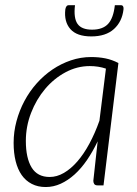

<svg xmlns="http://www.w3.org/2000/svg" viewBox="-20 -728 538 754"><path d="M33.5 0ZM386.5 0H363.5Q353.5 0 350 -5.5Q346.5 -11 346.5 -18L363.5 -173Q344.5 -133 321.8 -99.8Q299 -66.5 273 -43Q247 -19.5 218.5 -6.5Q190 6.5 159.5 6.5Q128.5 6.5 104.8 -5.8Q81 -18 65.2 -40.5Q49.5 -63 41.5 -95Q33.5 -127 33.5 -167Q33.5 -210.5 44.8 -252.2Q56 -294 76 -331.5Q96 -369 124 -400.5Q152 -432 186 -455Q220 -478 258.5 -491Q297 -504 338 -504Q367.5 -504 393.8 -498.8Q420 -493.5 445 -480.5ZM175 -33Q203.5 -33 231 -49Q258.5 -65 283.8 -94Q309 -123 331 -163.8Q353 -204.5 370.5 -254L396 -458.5Q366.5 -468.5 332.5 -468.5Q282.5 -468.5 237 -444Q191.5 -419.5 157 -378.5Q122.5 -337.5 102 -284.5Q81.5 -231.5 81.5 -174.5Q81.5 -107.5 104.2 -70.2Q127 -33 175 -33ZM341.5 -611.5Q383.5 -611.5 404.5 -634.2Q425.5 -657 431 -707.5H455.5Q461 -707.5 463.5 -702.8Q466 -698 465 -691Q459.5 -643 427.5 -614Q395.5 -585 338.5 -585Q281.5 -585 256.2 -614Q231 -643 236.5 -691Q237.5 -698 240.8 -702.8Q244 -707.5 249.5 -707.5H274.5Q268.5 -657 284.5 -634.2Q300.5 -611.5 341.5 -611.5Z"/></svg>

Font: Lato Light
Style: Italic
Weight: 300
Italic angle: -7°
Designer: Lukasz Dziedzic
Foundry: tyPoland Lukasz Dziedzic
Version: Version 2.007; 2014-02-27